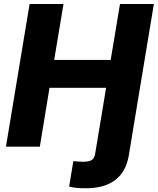

<svg xmlns="http://www.w3.org/2000/svg" viewBox="-20 -748 805 979"><path d="M332.5 203.6 354 73.7Q365.7 75.2 378.9 75.9Q392.1 76.7 405.3 76.7Q435.5 76.7 448.7 67.1Q461.9 57.6 465.3 35.2L481.4 -61.5H654.3L636.7 44.9Q622.6 127.9 567.6 169.9Q512.7 211.9 418 211.9Q392.6 211.9 370.8 210Q349.1 208 332.5 203.6ZM10.3 0 130.9 -727.5H303.7L256.3 -442.4H544.4L591.8 -727.5H764.6L644 0H471.2L521 -300.3H232.4L183.1 0Z"/></svg>

Font: Inter 17pt ExtraBold
Style: Italic
Weight: 800
Italic angle: -9.3988°
Version: Version 4.001;git-66647c0bb